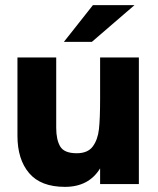

<svg xmlns="http://www.w3.org/2000/svg" viewBox="-20 -717 616 748"><path d="M48 -188V-493H199V-219Q199 -173 214.5 -146.5Q230 -120 279 -120Q322 -120 341.5 -146.5Q361 -173 365.5 -214Q370 -255 370 -330V-493H521V0H370V-61Q326 11 233 11Q139 11 93.5 -42.5Q48 -96 48 -188ZM342 -697H504L338 -554H229Z"/></svg>

Font: Hanken Grotesk Black
Style: Regular
Weight: 900
Designer: Alfredo Marco Pradil
Foundry: Hanken Design Co.
Version: Version 3.014